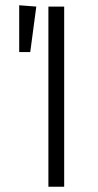

<svg xmlns="http://www.w3.org/2000/svg" viewBox="-20 -710 374 730"><path d="M224 0H164V-685H224ZM118 -685 95 -512H53V-690Z"/></svg>

Font: Fira Sans Light
Style: Regular
Weight: 300
Designer: bBox Type GmbH & Carrois Corporate GbR & Edenspiekermann AG
Foundry: bBox Type GmbH & Carrois Corporate GbR & Edenspiekermann AG
Version: Version 4.301